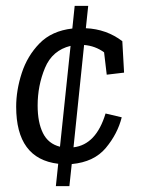

<svg xmlns="http://www.w3.org/2000/svg" viewBox="-20 -549 490 653"><path d="M170 84 178 8Q35 -9 35 -186Q35 -242 54 -300.5Q73 -359 114.5 -401.5Q156 -444 226 -452L234 -529H280L272 -453Q342 -450 396 -409L402 -302L343 -295L334 -371Q304 -393 266 -396L230 -48Q307 -57 339 -163L394 -150Q380 -94 340 -46Q300 2 224 9L216 84ZM108 -190Q108 -133 126 -96.5Q144 -60 184 -50L220 -393Q158 -378 133 -318Q108 -258 108 -190Z"/></svg>

Font: Zilla Slab Regular
Style: Italic
Weight: 400
Italic angle: -6°
Designer: Typotheque.com
Foundry: Typotheque type foundry
Version: Version 1.1; 2017; ttfautohint (v1.6)